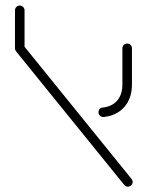

<svg xmlns="http://www.w3.org/2000/svg" viewBox="-20 -683 543 707"><path d="M437.4 -2.2 39.3 -493.7Q35.2 -498.9 35.2 -504.8Q35.2 -512.2 40.4 -517.4Q45.6 -522.6 52.6 -522.6Q60.7 -522.6 66.3 -515.9L464.1 -24.4Q468.5 -19.3 468.5 -13.3Q468.5 -6.3 463.3 -0.9Q458.1 4.4 450.7 4.4Q443 4.4 437.4 -2.2ZM342.6 -270Q342.6 -276.7 347 -281.7Q351.5 -286.7 358.1 -287Q393 -290.7 411.9 -313Q430.7 -335.2 430.7 -372.2V-505.2Q430.7 -512.6 435.9 -517.6Q441.1 -522.6 448.1 -522.6Q455.6 -522.6 460.7 -517.6Q465.9 -512.6 465.9 -505.2V-372.2Q465.9 -321.5 438.1 -289.4Q410.4 -257.4 362.2 -252.2Q354.4 -251.5 348.5 -256.7Q342.6 -261.9 342.6 -270ZM52.6 -662.6Q60 -662.6 65.2 -657.4Q70.4 -652.2 70.4 -644.8V-504.8H35.2V-644.8Q35.2 -652.2 40.4 -657.4Q45.6 -662.6 52.6 -662.6Z"/></svg>

Font: 26F Galaxy Hebrew Light
Style: Regular
Weight: 300
Designer: C₂₉H₂₅N₃O₅
Version: Version 1.000